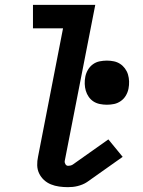

<svg xmlns="http://www.w3.org/2000/svg" viewBox="-20 -760 590 792"><path d="M260 12Q242 12 224 9.5Q206 7 190 0.5Q174 -6 161.5 -17.5Q149 -29 141.5 -44.5Q134 -60 133.5 -78Q133 -96 137 -114L240 -643H116V-740H373L247 -96Q246 -89 250 -82.5Q254 -76 261 -76Q265 -76 270 -77Q275 -78 280 -81L427 -185L486 -113L339 -9Q330 -3 320 1Q310 5 300 7.5Q290 10 280 11Q270 12 260 12ZM421 -328Q406 -328 391.5 -331Q377 -334 365.5 -341.5Q354 -349 346 -360.5Q338 -372 334 -385.5Q330 -399 329.5 -414Q329 -429 332 -444Q335 -459 343 -472.5Q351 -486 363.5 -495Q376 -504 391 -507Q406 -510 421 -510Q436 -510 450 -507Q464 -504 475.5 -496.5Q487 -489 495.5 -477.5Q504 -466 508 -452.5Q512 -439 512.5 -424Q513 -409 510 -394Q507 -379 499 -365.5Q491 -352 478 -343Q465 -334 450.5 -331Q436 -328 421 -328Z"/></svg>

Font: Lode
Style: Bold Italic
Weight: 700
Italic angle: -11°
Monospace: yes
Designer: Belleve Invis
Foundry: Belleve Invis
Version: Version 29.2.0; ttfautohint (v1.8.3)